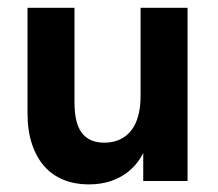

<svg xmlns="http://www.w3.org/2000/svg" viewBox="-20 -477 574 506"><path d="M213.5 9Q245.7 9 271.5 0.4Q297.2 -8.2 316.9 -23.6Q336.5 -39 349.7 -60Q363 -81 369.7 -105L357.5 -128V0H474.3V-456.5H350.5V-224.5Q350.5 -194.5 344.2 -171.5Q338 -148.5 325.6 -132.9Q313.2 -117.3 295.3 -109.1Q277.3 -101 254.5 -101Q215.5 -101 195.9 -126.5Q176.3 -152 176.3 -207V-456.5H52.5V-179Q52.5 -132 64.5 -96.6Q76.5 -61.2 97.5 -38Q118.5 -14.7 148 -2.9Q177.5 9 213.5 9Z"/></svg>

Font: Tilda Sans VF
Style: Regular
Weight: 400
Designer: ParaType Ltd
Foundry: ParaType Ltd
Version: Version 1.010